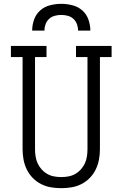

<svg xmlns="http://www.w3.org/2000/svg" viewBox="-20 -975 640 1003"><path d="M300 8Q273 8 246 3.5Q219 -1 194.5 -13.5Q170 -26 151 -45.5Q132 -65 120 -89.5Q108 -114 103 -141Q98 -168 98 -195V-677H37V-735H223V-677H163V-195Q163 -176 166 -157Q169 -138 177 -121Q185 -104 197.5 -90Q210 -76 226.5 -66.5Q243 -57 262 -53.5Q281 -50 300 -50Q319 -50 338 -53.5Q357 -57 373.5 -66.5Q390 -76 402.5 -90Q415 -104 423 -121Q431 -138 434 -157Q437 -176 437 -195V-677H377V-735H563V-677H502V-195Q502 -168 497 -141Q492 -114 480 -89.5Q468 -65 449 -45.5Q430 -26 405.5 -13.5Q381 -1 354 3.5Q327 8 300 8ZM148 -815Q148 -844 158 -872.5Q168 -901 190 -920.5Q212 -940 241.5 -947.5Q271 -955 300 -955Q329 -955 358.5 -947.5Q388 -940 410 -920.5Q432 -901 442 -872.5Q452 -844 452 -815H388Q388 -832 382 -848.5Q376 -865 363.5 -876.5Q351 -888 334 -892.5Q317 -897 300 -897Q283 -897 266 -892.5Q249 -888 236.5 -876.5Q224 -865 218 -848.5Q212 -832 212 -815Z"/></svg>

Font: Iosevka Slab Light Extended
Style: Regular
Weight: 300
Width: 7
Monospace: yes
Designer: Belleve Invis
Foundry: Belleve Invis
Version: Version 11.1.0; ttfautohint (v1.8.3)